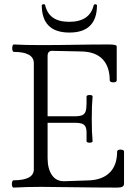

<svg xmlns="http://www.w3.org/2000/svg" viewBox="-20 -874 641 898"><path d="M35.6 -13.2Q35.6 -20.5 37.6 -25.6Q39.6 -30.8 43 -30.8Q138.2 -30.8 138.2 -82V-578.1Q138.2 -631.3 44.4 -631.3Q41 -631.3 39.1 -636.5Q37.1 -641.6 37.1 -648.4Q37.1 -655.8 39.1 -660.9Q41 -666 44.4 -666Q95.2 -663.1 171.4 -663.1Q224.1 -663.1 263.7 -663.6Q303.2 -664.1 330.1 -664.6Q409.2 -666 488.3 -666Q507.8 -666 516.8 -663.8Q525.9 -661.6 525.9 -656.7V-497.6Q525.9 -493.2 521.2 -491Q516.6 -488.8 509.8 -488.8Q502.9 -488.8 498 -491.2Q493.2 -493.7 493.2 -497.6Q493.2 -562 460 -596.9Q426.8 -631.8 361.8 -633.3L222.7 -636.2Q213.4 -636.2 208 -630.1Q202.6 -624 202.6 -612.8V-330.1H328.6Q352.5 -330.1 364.3 -335.2Q376 -340.3 380.4 -353Q384.8 -365.7 384.8 -391.1V-423.3Q384.8 -426.3 389.2 -428Q393.6 -429.7 399.4 -429.7Q405.3 -429.7 409.2 -428Q413.1 -426.3 413.1 -423.3Q409.2 -383.3 409.2 -318.4Q409.2 -252.9 413.1 -212.9Q413.1 -210 408.9 -208.3Q404.8 -206.5 398.9 -206.5Q393.6 -206.5 389.2 -208.3Q384.8 -210 384.8 -212.9V-252.4Q384.8 -272.5 379.2 -282.5Q373.5 -292.5 361.8 -296.1Q350.1 -299.8 328.6 -299.8H202.6V-134.8Q202.6 -85.4 222.4 -55.9Q242.2 -26.4 278.8 -26.4L395.5 -30.3Q459 -32.7 493.4 -67.1Q527.8 -101.6 527.8 -165.5Q527.8 -169.9 532.5 -172.1Q537.1 -174.3 543.5 -174.3Q550.3 -174.3 555.2 -172.1Q560.1 -169.9 560.1 -165.5V-14.6Q560.1 -5.4 552.7 -1Q545.4 3.4 529.3 3.4Q470.2 3.4 425.5 2.9Q380.9 2.4 351.6 2Q232.4 0 173.3 0Q104 0 43 3.4Q39.6 3.4 37.6 -1.5Q35.6 -6.3 35.6 -13.2ZM175.3 -850.6Q180.7 -854.5 183.1 -854.5Q189.9 -854.5 190.9 -850.6Q200.2 -811 227.8 -791.5Q255.4 -772 303.7 -772Q400.4 -772 418.5 -850.6Q423.3 -854.5 425.8 -854.5Q428.2 -854.5 433.6 -850.6Q433.6 -721.7 304.7 -721.7Q175.3 -721.7 175.3 -850.6Z"/></svg>

Font: JuniusX Light
Style: Regular
Weight: 300
Designer: Peter S. Baker
Foundry: Briery Creek Software
Version: Version 1.008